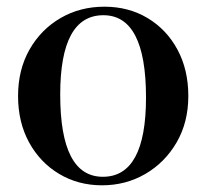

<svg xmlns="http://www.w3.org/2000/svg" viewBox="-20 -543 616 574"><path d="M285 11Q214 11 157 -23Q100 -57 67 -117.2Q34 -177.5 34 -256Q34 -334.5 68.2 -394.8Q102.5 -455 161 -489Q219.5 -523 292 -523Q364.5 -523 421.2 -489Q478 -455 510.5 -394.8Q543 -334.5 543 -256Q543 -177.5 508 -117.2Q473 -57 414.5 -23Q356 11 285 11ZM287.5 -14.5Q416.5 -14.5 416.5 -251.5Q416.5 -497.5 289 -497.5Q160 -497.5 160 -260.5Q160 -14.5 287.5 -14.5Z"/></svg>

Font: Newsreader 72pt Medium
Style: Regular
Weight: 500
Designer: Hugues Gentile
Foundry: Production Type
Version: Version 1.003; ttfautohint (v1.8.3)